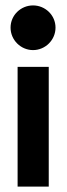

<svg xmlns="http://www.w3.org/2000/svg" viewBox="-20 -693 247 709"><path d="M19 -591C19 -545 57 -508 102 -508C147 -508 185 -545 185 -591C185 -637 147 -673 102 -673C57 -673 19 -637 19 -591ZM45 -4H160V-446H45Z"/></svg>

Font: Charger EcoBold
Style: Bold
Weight: 1000
Designer: Jasper
Foundry: Cannot Into Space Fonts
Version: Version 1.1